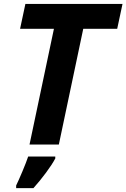

<svg xmlns="http://www.w3.org/2000/svg" viewBox="-20 -734 642 975"><path d="M62 208Q74.2 183.1 94 136Q113.8 88.9 123 61H260.7V70.8Q244.6 101.1 214.1 142.3Q183.6 183.6 149.9 221.2H62ZM278.8 0H129.9L253.9 -587.9H82L108.9 -713.9H602.1L575.2 -587.9H402.8Z"/></svg>

Font: Zoram GWebM
Style: Bold Italic
Weight: 700
Italic angle: -12°
Foundry: Ascender Corporation
Version: Version 1.000